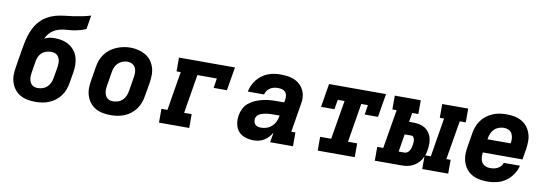

<svg xmlns="http://www.w3.org/2000/svg" viewBox="-56 -1117 4312 1507"><g transform="rotate(10 2100.0 -363.5)"><path d="M256 8Q224 8 193 2Q162 -4 136 -19Q110 -34 91.5 -57.5Q73 -81 63.5 -110Q54 -139 54 -170.5Q54 -202 60 -234L73 -317Q75 -326 76.5 -335Q78 -344 79 -353Q85 -387 91 -421Q97 -455 107 -488Q117 -521 133.5 -553.5Q150 -586 175 -613Q200 -640 232 -658Q264 -676 298 -685Q332 -694 366.5 -697.5Q401 -701 435.5 -706Q470 -711 504.5 -718Q539 -725 572 -735L554 -625Q533 -615 511.5 -609Q490 -603 468.5 -599Q447 -595 425 -593.5Q403 -592 381.5 -589.5Q360 -587 338.5 -580.5Q317 -574 297.5 -561.5Q278 -549 263.5 -531Q249 -513 240 -492Q259 -503 280 -507Q301 -511 322 -511Q353 -511 383 -504Q413 -497 438 -481.5Q463 -466 481 -442.5Q499 -419 507.5 -390.5Q516 -362 516 -331Q516 -300 511 -268L497 -186Q493 -159 483 -132Q473 -105 456 -81.5Q439 -58 415.5 -40Q392 -22 365 -11Q338 0 310.5 4Q283 8 256 8ZM258 -102Q278 -102 298 -109Q318 -116 333 -131Q348 -146 356 -165Q364 -184 367 -204L381 -286Q383 -300 384 -313.5Q385 -327 383 -340Q381 -353 375.5 -364.5Q370 -376 361 -384.5Q352 -393 339.5 -396.5Q327 -400 313 -400Q294 -400 275 -394.5Q256 -389 240.5 -376Q225 -363 216.5 -344.5Q208 -326 205 -308L190 -216Q188 -203 187 -189Q186 -175 188 -162.5Q190 -150 195.5 -138Q201 -126 210 -117.5Q219 -109 232 -105.5Q245 -102 258 -102Z M856 8Q824 8 793 2Q762 -4 736 -19Q710 -34 691.5 -57.5Q673 -81 663.5 -110Q654 -139 654 -170.5Q654 -202 660 -234L678 -344Q682 -372 692 -398.5Q702 -425 719.5 -448.5Q737 -472 760.5 -490Q784 -508 811 -519Q838 -530 865 -535.5Q892 -541 920 -541Q952 -541 982.5 -533.5Q1013 -526 1039 -511.5Q1065 -497 1083.5 -473Q1102 -449 1111.5 -420.5Q1121 -392 1121 -360Q1121 -328 1116 -296L1097 -186Q1093 -159 1083 -132Q1073 -105 1056 -81.5Q1039 -58 1015.5 -40Q992 -22 965 -11Q938 0 910.5 4Q883 8 856 8ZM858 -102Q878 -102 898 -109Q918 -116 933 -131Q948 -146 956 -165Q964 -184 967 -204L985 -314Q989 -334 988.5 -354.5Q988 -375 979.5 -392.5Q971 -410 953.5 -419Q936 -428 915 -428Q895 -428 876 -420.5Q857 -413 842 -398.5Q827 -384 819 -365Q811 -346 808 -326L790 -216Q788 -203 787 -189Q786 -175 788 -162.5Q790 -150 795.5 -138Q801 -126 810 -117.5Q819 -109 832 -105.5Q845 -102 858 -102Z M1242 0V-110H1290L1341 -420H1308V-530H1754L1723 -343H1617L1629 -420H1474L1423 -110H1483V0Z M1997 8Q1962 8 1929.5 -2.5Q1897 -13 1876 -37Q1855 -61 1848.5 -95.5Q1842 -130 1848 -164Q1852 -192 1865.5 -219Q1879 -246 1902 -265Q1925 -284 1952.5 -296Q1980 -308 2008 -315Q2036 -322 2064 -324.5Q2092 -327 2119 -327H2182L2187 -353Q2189 -369 2186 -385Q2183 -401 2173 -411.5Q2163 -422 2147.5 -426Q2132 -430 2116 -430Q2100 -430 2084 -426.5Q2068 -423 2053.5 -414Q2039 -405 2029 -391Q2019 -377 2016 -361H1886Q1891 -387 1902 -411Q1913 -435 1929.5 -456Q1946 -477 1968 -493.5Q1990 -510 2014.5 -520Q2039 -530 2065 -534Q2091 -538 2116 -538Q2138 -538 2159.5 -536Q2181 -534 2201 -528.5Q2221 -523 2239.5 -513.5Q2258 -504 2272.5 -490Q2287 -476 2297.5 -458.5Q2308 -441 2313.5 -420.5Q2319 -400 2318.5 -378.5Q2318 -357 2314 -335L2277 -110H2310V0H2128L2141 -79Q2130 -60 2114.5 -43Q2099 -26 2080 -14Q2061 -2 2039.5 3Q2018 8 1997 8ZM2036 -100Q2059 -100 2081.5 -107.5Q2104 -115 2122 -131.5Q2140 -148 2150 -169.5Q2160 -191 2164 -214L2165 -219H2119Q2109 -219 2099 -218.5Q2089 -218 2079 -217.5Q2069 -217 2059.5 -215.5Q2050 -214 2039.5 -211.5Q2029 -209 2019.5 -205.5Q2010 -202 2001 -196Q1992 -190 1986 -181Q1980 -172 1978 -162Q1976 -149 1979 -136.5Q1982 -124 1990.5 -115.5Q1999 -107 2011 -103.5Q2023 -100 2036 -100Z M2507 0V-110H2595L2647 -420H2593L2580 -343H2473L2504 -530H2958L2927 -343H2821L2833 -420H2780L2729 -110H2802V0Z M2962 0V-110H3010L3062 -420H3028V-530H3235V-420H3186L3174 -347H3210Q3235 -347 3258.5 -342Q3282 -337 3301.5 -324.5Q3321 -312 3334.5 -293Q3348 -274 3354 -252Q3360 -230 3360 -205Q3360 -180 3356 -156Q3354 -144 3351.5 -132.5Q3349 -121 3345 -110H3389L3440 -420H3406V-530H3613V-420H3565L3513 -110H3547V0H3340V-100Q3331 -77 3313.5 -57Q3296 -37 3274.5 -24Q3253 -11 3228.5 -5.5Q3204 0 3180 0ZM3134 -103H3180Q3192 -103 3202.5 -110Q3213 -117 3219.5 -127.5Q3226 -138 3229 -149Q3232 -160 3234 -172Q3236 -183 3236.5 -194Q3237 -205 3235.5 -215.5Q3234 -226 3227.5 -235Q3221 -244 3210 -244H3157Z M3861 8Q3837 8 3813 5Q3789 2 3767 -5.5Q3745 -13 3726.5 -25.5Q3708 -38 3693.5 -55.5Q3679 -73 3670 -94Q3661 -115 3657 -138.5Q3653 -162 3654.5 -186Q3656 -210 3660 -234L3678 -344Q3682 -371 3692 -398Q3702 -425 3719 -448.5Q3736 -472 3760 -490Q3784 -508 3810.5 -519Q3837 -530 3864.5 -534Q3892 -538 3919 -538Q3951 -538 3982 -532Q4013 -526 4039 -511Q4065 -496 4083.5 -472.5Q4102 -449 4111.5 -420Q4121 -391 4121 -359.5Q4121 -328 4116 -296L4102 -211H3786Q3783 -191 3784.5 -170.5Q3786 -150 3795.5 -133.5Q3805 -117 3823 -108.5Q3841 -100 3861 -100Q3876 -100 3891.5 -102.5Q3907 -105 3921 -112Q3935 -119 3946.5 -131.5Q3958 -144 3962 -159H4091Q4082 -122 4060 -89Q4038 -56 4005.5 -33Q3973 -10 3935.5 -1Q3898 8 3861 8ZM3804 -319H3989Q3992 -339 3991 -359Q3990 -379 3981 -396Q3972 -413 3954.5 -421.5Q3937 -430 3917 -430Q3897 -430 3876.5 -423Q3856 -416 3840.5 -401Q3825 -386 3816.5 -366.5Q3808 -347 3805 -326Z"/></g></svg>

Font: Iosevka Slab XBdExObl
Style: Regular
Weight: 800
Width: 7
Italic angle: -9°
Monospace: yes
Designer: Belleve Invis
Foundry: Belleve Invis
Version: Version 11.1.0; ttfautohint (v1.8.3)